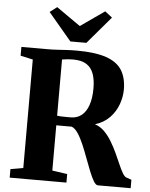

<svg xmlns="http://www.w3.org/2000/svg" viewBox="-63 -1036 847 1087"><g transform="rotate(5 360.5 -492.5)"><path d="M33.5 0V-48.5L105.5 -61V-677.5L35 -693V-743H183Q214.5 -743 240.2 -744.8Q266 -746.5 291.8 -748Q317.5 -749.5 350 -749.5Q454.5 -749.5 517 -728Q579.5 -706.5 606.8 -662.8Q634 -619 634 -552.5Q634 -511 618.5 -468.2Q603 -425.5 570.8 -392Q538.5 -358.5 488 -343Q518 -333.5 541.8 -310Q565.5 -286.5 584.2 -255.2Q603 -224 618.2 -191Q633.5 -158 646 -129Q658.5 -100 669.8 -80.8Q681 -61.5 692 -58L721 -48V0H535Q522.5 0 510 -21.2Q497.5 -42.5 484 -76.2Q470.5 -110 456.2 -148.8Q442 -187.5 426.5 -223.8Q411 -260 394 -285.5Q377 -311 358 -318Q348.5 -318 336.8 -318Q325 -318 313 -318Q301 -318 290 -318Q279 -318 270.5 -318V-61L356 -48.5V0ZM348.5 -370Q384 -370 409.5 -390.2Q435 -410.5 448.5 -449.8Q462 -489 462 -545Q462 -594 449.5 -628Q437 -662 409 -679.8Q381 -697.5 334 -697.5Q318 -697.5 306.5 -696.5Q295 -695.5 286.5 -694.2Q278 -693 270.5 -692V-372.5Q279 -371 294.5 -370.5Q310 -370 325.2 -370Q340.5 -370 348.5 -370ZM308.5 -798 177 -954 217.5 -985 354 -889.5 490.5 -985 531.5 -953 399.5 -798Z"/></g></svg>

Font: Merriweather 60pt ExtraBold
Style: Regular
Weight: 800
Version: Version 2.100